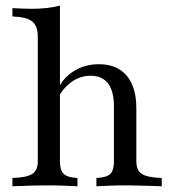

<svg xmlns="http://www.w3.org/2000/svg" viewBox="-20 -651 602 671"><path d="M316.9 0V-29Q352.4 -30.6 365.3 -43.1Q378.2 -55.6 378.2 -87.1V-279Q378.2 -332.3 357.7 -359.3Q337.1 -386.3 296.8 -386.3Q263.7 -386.3 235.1 -368.1Q206.5 -350 185.5 -314.5L186.3 -347.6Q206.5 -384.7 243.1 -405.6Q279.8 -426.6 325.8 -426.6Q388.7 -426.6 422.6 -386.7Q456.5 -346.8 456.5 -272.6V-87.1Q456.5 -55.6 475.8 -43.1Q495.2 -30.6 545.2 -29V0Q533.1 -0.8 512.1 -1.2Q491.1 -1.6 466.5 -2.4Q441.9 -3.2 418.5 -3.2Q388.7 -3.2 360.1 -2Q331.5 -0.8 316.9 0ZM23.4 0V-29Q73.4 -30.6 92.7 -43.1Q112.1 -55.6 112.1 -87.1V-522.6Q112.1 -560.5 92.3 -576.2Q72.6 -591.9 23.4 -593.5V-622.6Q39.5 -621.8 56.5 -621Q73.4 -620.2 91.1 -620.2Q117.7 -620.2 142.7 -623Q167.7 -625.8 189.5 -631.5V-87.1Q189.5 -55.6 202.8 -43.1Q216.1 -30.6 250.8 -29V0Q234.7 -0.8 206.9 -2Q179 -3.2 150 -3.2Q116.9 -3.2 81 -2Q45.2 -0.8 23.4 0Z"/></svg>

Font: Playfair
Style: Regular
Weight: 400
Designer: Claus Eggers Sørensen
Foundry: Claus Eggers Sørensen
Version: Version 2.001;gftools[0.9.30]